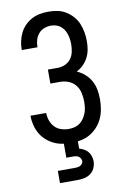

<svg xmlns="http://www.w3.org/2000/svg" viewBox="-103 -802 706 1082"><g transform="rotate(-10 250.0 -261.5)"><path d="M252 8Q226 8 200 3.5Q174 -1 151 -12.5Q128 -24 108.5 -42Q89 -60 76.5 -83Q64 -106 58 -131.5Q52 -157 52 -183H142Q142 -161 149.5 -139.5Q157 -118 172 -102Q187 -86 208.5 -79Q230 -72 252 -72Q269 -72 285.5 -76Q302 -80 315.5 -90Q329 -100 338.5 -114Q348 -128 354 -143.5Q360 -159 362 -176Q364 -193 364 -209Q364 -234 358.5 -259Q353 -284 337.5 -303.5Q322 -323 298.5 -332.5Q275 -342 250 -342H194V-422H250Q272 -422 292.5 -431Q313 -440 326 -457.5Q339 -475 343.5 -496.5Q348 -518 348 -540Q348 -555 346 -569.5Q344 -584 339.5 -598Q335 -612 327 -624.5Q319 -637 307.5 -646Q296 -655 281.5 -659Q267 -663 253 -663Q233 -663 214 -655.5Q195 -648 182 -632.5Q169 -617 163.5 -597.5Q158 -578 158 -558V-556H68V-559Q68 -583 73.5 -607.5Q79 -632 90 -654Q101 -676 118.5 -693.5Q136 -711 157.5 -722.5Q179 -734 203.5 -738.5Q228 -743 253 -743Q279 -743 304.5 -738Q330 -733 352 -719.5Q374 -706 391.5 -686.5Q409 -667 419 -643Q429 -619 433.5 -593.5Q438 -568 438 -542Q438 -518 434 -494.5Q430 -471 419 -449.5Q408 -428 391 -411Q374 -394 352 -383Q377 -372 397.5 -354Q418 -336 431 -312.5Q444 -289 449 -262Q454 -235 454 -208Q454 -180 449.5 -152Q445 -124 433.5 -98.5Q422 -73 403 -52Q384 -31 360 -17Q336 -3 308 2.5Q280 8 252 8ZM150 220V150H250Q258 150 265.5 148.5Q273 147 279.5 143.5Q286 140 290.5 133.5Q295 127 295 120Q295 112 291 104.5Q287 97 280.5 92.5Q274 88 266 86.5Q258 85 250 85H210V-72H290V47Q304 51 317 58Q330 65 339.5 76.5Q349 88 353.5 102.5Q358 117 358 132Q358 151 349.5 170Q341 189 325 200.5Q309 212 289.5 216Q270 220 250 220Z"/></g></svg>

Font: Iosevka SS10 Medium
Style: Regular
Weight: 500
Monospace: yes
Designer: Belleve Invis
Foundry: Belleve Invis
Version: Version 28.0.6; ttfautohint (v1.8.4)